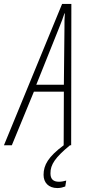

<svg xmlns="http://www.w3.org/2000/svg" viewBox="-87 -737 449 974"><path d="M-67 0H-27L85 -272H237L236 0C158 58 134 100 134 150C134 189 159 217 204 217C221 217 233 213 244 209L249 179C238 182 225 185 212 185C183 185 169 171 169 143C168 98 194 61 268 0H274L275 -717H228ZM97 -307 212 -594C225 -626 234 -650 240 -669H242C240 -650 240 -624 240 -595L237 -307Z"/></svg>

Font: Noto Sans ExtraCondensed ExtraLight
Style: Italic
Weight: 200
Width: 2
Italic angle: -12°
Designer: Monotype Design Team
Foundry: Monotype Imaging Inc.
Version: Version 2.013